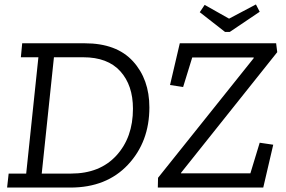

<svg xmlns="http://www.w3.org/2000/svg" viewBox="-20 -845 1288 865"><path d="M994 -701 880 -790 902 -823 1012 -761 1133 -825 1150 -792 1015 -701ZM362 -650Q505 -650 579 -569Q653 -488 653 -361Q653 -206 556.5 -103Q460 0 297 0H12L19 -63H98L153 -587H74L80 -650ZM1166 0H691L692 -44L1123 -583V-586H846L805 -453L746 -462L790 -650H1224L1229 -610L796 -67L795 -64H1108L1150 -202L1211 -193ZM300 -63Q430 -63 504.5 -144.5Q579 -226 579 -355Q579 -461 522 -524Q465 -587 355 -587H223L168 -63Z"/></svg>

Font: Zilla Slab Regular
Style: Italic
Weight: 400
Italic angle: -6°
Designer: Typotheque.com
Foundry: Typotheque type foundry
Version: Version 1.1; 2017; ttfautohint (v1.6)